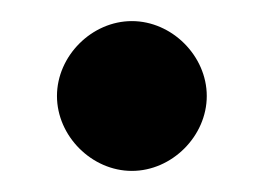

<svg xmlns="http://www.w3.org/2000/svg" viewBox="-20 -144 256 182"><path d="M34 -53C34 -15 67 18 105 18C143 18 176 -15 176 -53C176 -91 143 -124 105 -124C67 -124 34 -91 34 -53Z"/></svg>

Font: Ponomar Unicode
Style: Regular
Weight: 400
Version: 1.3